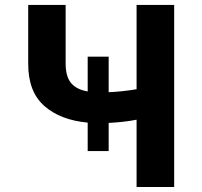

<svg xmlns="http://www.w3.org/2000/svg" viewBox="-20 -747 808 767"><path d="M92.7 -492.9V-727.3H242.2V-492.9Q242.2 -442.1 263.5 -415.8Q284.8 -389.6 330.3 -381.7V-520.6H414.1V-378.6Q427.6 -379.3 441.9 -380.3Q456.3 -381.4 470.9 -383Q485.4 -384.6 499.5 -386.5Q513.5 -388.5 525.6 -390.6V-727.3H675.8V0H525.6V-268.8Q513.5 -266.3 499.5 -264.2Q485.4 -262.1 470.9 -260.5Q456.3 -258.9 441.8 -257.8Q427.2 -256.7 414.1 -256V-143.5H330.3V-257.1Q220.5 -267.4 156.6 -324.2Q92.3 -381 92.7 -492.9Z"/></svg>

Font: Inter P
Style: Bold
Weight: 700
Designer: Rasmus Andersson
Foundry: rsms
Version: Version 3.018;git-588b23468